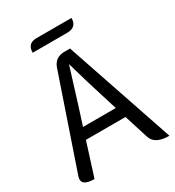

<svg xmlns="http://www.w3.org/2000/svg" viewBox="-208 -1005 1023 1125"><g transform="rotate(-30 303.5 -442.5)"><path d="M227 -410 191 -298H413L378 -410Q348 -503 304 -658Q273 -556 227 -410ZM97 0Q3 0 23 -61L232 -673Q252 -734 317 -734H355L604 0Q506 0 487 -62L436 -224H168L97 0ZM153 -822Q153 -885 216 -885H452Q452 -822 387 -822Z"/></g></svg>

Font: Swei Toothpaste CJK TC
Style: Regular
Weight: 400
Version: Version 1.0